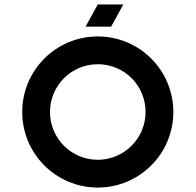

<svg xmlns="http://www.w3.org/2000/svg" viewBox="-20 -828 880 864"><path d="M420 16C608 16 760 -136 760 -324C760 -512 608 -664 420 -664C232 -664 80 -512 80 -324C80 -136 232 16 420 16ZM205 -324C205 -443 301 -539 420 -539C539 -539 635 -444 635 -324C635 -205 538 -109 420 -109C301 -109 205 -205 205 -324ZM365 -708H480L535 -808H420Z"/></svg>

Font: Grotesk 03
Style: Bold
Weight: 500
Designer: Frank Adebiaye, contributions by Jérémy Landes, Ariel Martín Pérez
Foundry: Velvetyne Type Foundry
Version: Version 3.000;Glyphs 3.1.2 (3150)